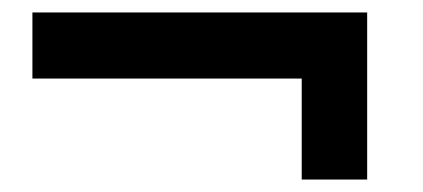

<svg xmlns="http://www.w3.org/2000/svg" viewBox="-20 -382 678 308"><path d="M32 -362V-256H464V-94H569V-362Z"/></svg>

Font: Mint Spirit No2
Style: Bold
Weight: 700
Designer: HARENDAL Hirwen
Foundry: Arkandis Digital Foundry.
Version: Version 1.004;FFEdit